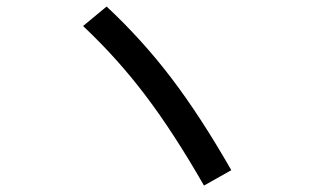

<svg xmlns="http://www.w3.org/2000/svg" viewBox="-20 -659 978 597"><path d="M238.3 -578.1 311.5 -638.7Q421.9 -535.6 512.5 -416.7Q603 -297.9 699.2 -129.9L614.3 -82Q520 -246.6 432.1 -362.5Q344.2 -478.5 238.3 -578.1Z"/></svg>

Font: Pretendard JP Medium
Style: Regular
Weight: 500
Designer: Base glyphs from Inter by Rasmus Andersson; Hangeul glyphs from Noto Sans CJK(Source Han Sans) by Jang Soo-young and Kan
Foundry: Kil Hyung-jin
Version: Version 1.309